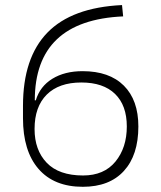

<svg xmlns="http://www.w3.org/2000/svg" viewBox="-20 -716 626 746"><path d="M301.8 9.8Q189.9 9.8 129.6 -59.8Q69.3 -129.4 69.3 -256.8V-304.7Q69.3 -491.7 164.3 -589.4Q259.3 -687 454.1 -696.3L458.5 -652.3Q115.2 -637.2 115.2 -326.2H119.1Q135.3 -380.4 183.3 -409.9Q231.4 -439.5 300.8 -439.5Q404.8 -439.5 461.2 -383.3Q517.6 -327.1 517.6 -224.6Q517.6 -113.3 461.4 -51.8Q405.3 9.8 301.8 9.8ZM302.7 -34.2Q384.3 -34.2 428.5 -88.1Q472.7 -142.1 472.7 -224.6Q472.7 -306.6 427 -351.1Q381.3 -395.5 295.9 -395.5Q209 -395.5 161.6 -348.4Q114.3 -301.3 114.3 -214.8Q114.3 -132.8 161.6 -83.5Q209 -34.2 302.7 -34.2Z"/></svg>

Font: Caskaydia Cove ExtraLight
Style: Regular
Weight: 200
Monospace: yes
Designer: Aaron Bell
Foundry: Saja Typeworks
Version: Version 4.300; ttfautohint (v1.8.3)